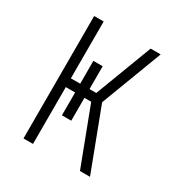

<svg xmlns="http://www.w3.org/2000/svg" viewBox="-158 -790 866 910"><g transform="rotate(30 275.0 -335.0)"><path d="M406 0 288 -311H251V-186H200V-311H149V0H97V-670H149V-359H200V-484H251V-359H288L406 -670H461L334 -335L461 0Z"/></g></svg>

Font: Lode Dark Term
Style: Regular
Weight: 400
Monospace: yes
Designer: Belleve Invis
Foundry: Belleve Invis
Version: Version 29.2.0